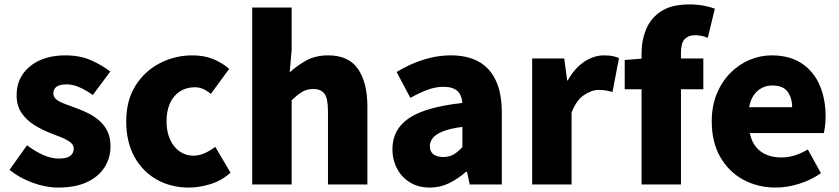

<svg xmlns="http://www.w3.org/2000/svg" viewBox="-20 -833 3790 867"><path d="M242 14Q187 14 127 -8Q67 -30 23 -66L102 -177Q141 -148 176.5 -132.5Q212 -117 246 -117Q281 -117 297 -129Q313 -141 313 -162Q313 -179 297 -191Q281 -203 255 -213.5Q229 -224 200 -235Q166 -249 132.5 -270Q99 -291 77 -323.5Q55 -356 55 -403Q55 -457 82.5 -497.5Q110 -538 159.5 -560.5Q209 -583 275 -583Q342 -583 392 -560.5Q442 -538 478 -510L399 -404Q368 -426 338.5 -439Q309 -452 281 -452Q250 -452 235.5 -441.5Q221 -431 221 -411Q221 -394 235.5 -383Q250 -372 275 -363Q300 -354 329 -343Q356 -333 382.5 -319.5Q409 -306 431 -286Q453 -266 466 -238.5Q479 -211 479 -172Q479 -120 452 -77.5Q425 -35 372.5 -10.5Q320 14 242 14Z M833 14Q753 14 689 -21.5Q625 -57 587.5 -124Q550 -191 550 -285Q550 -379 591.5 -445.5Q633 -512 701.5 -547.5Q770 -583 849 -583Q901 -583 942 -566.5Q983 -550 1015 -522L932 -409Q913 -425 895.5 -432Q878 -439 860 -439Q821 -439 792 -420Q763 -401 747.5 -366.5Q732 -332 732 -285Q732 -238 748 -203Q764 -168 791.5 -149Q819 -130 853 -130Q880 -130 905 -141.5Q930 -153 952 -170L1021 -53Q979 -16 928.5 -1Q878 14 833 14Z M1119 0V-799H1297V-607L1288 -506Q1319 -535 1361.5 -559Q1404 -583 1462 -583Q1555 -583 1597 -521Q1639 -459 1639 -352V0H1461V-330Q1461 -389 1445 -410Q1429 -431 1395 -431Q1365 -431 1344 -418Q1323 -405 1297 -380V0Z M1921 14Q1869 14 1831 -9.5Q1793 -33 1772.5 -72.5Q1752 -112 1752 -159Q1752 -249 1827 -299.5Q1902 -350 2068 -368Q2066 -391 2057 -407.5Q2048 -424 2029.5 -432.5Q2011 -441 1982 -441Q1948 -441 1912 -428Q1876 -415 1833 -391L1771 -508Q1809 -531 1848.5 -547.5Q1888 -564 1930 -573.5Q1972 -583 2016 -583Q2090 -583 2141 -555Q2192 -527 2219 -469.5Q2246 -412 2246 -323V0H2101L2089 -57H2084Q2049 -26 2008.5 -6Q1968 14 1921 14ZM1982 -124Q2009 -124 2029 -136Q2049 -148 2068 -169V-260Q2013 -253 1980.5 -240Q1948 -227 1934.5 -210Q1921 -193 1921 -173Q1921 -148 1937.5 -136Q1954 -124 1982 -124Z M2383 0V-569H2528L2541 -470H2544Q2576 -527 2619.5 -555Q2663 -583 2706 -583Q2732 -583 2747.5 -579.5Q2763 -576 2775 -571L2746 -418Q2730 -422 2716 -424.5Q2702 -427 2683 -427Q2652 -427 2617.5 -404Q2583 -381 2561 -325V0Z M2877 0V-591Q2877 -651 2898 -701.5Q2919 -752 2966 -782.5Q3013 -813 3092 -813Q3130 -813 3159.5 -807Q3189 -801 3208 -794L3176 -662Q3149 -674 3118 -674Q3089 -674 3072 -656.5Q3055 -639 3055 -596V0ZM2801 -430V-562L2888 -569H3156V-430Z M3484 14Q3402 14 3336.5 -21.5Q3271 -57 3232.5 -124Q3194 -191 3194 -285Q3194 -354 3216.5 -409Q3239 -464 3277.5 -503Q3316 -542 3364.5 -562.5Q3413 -583 3464 -583Q3546 -583 3600 -547Q3654 -511 3681 -449Q3708 -387 3708 -309Q3708 -285 3705.5 -264Q3703 -243 3700 -232H3366Q3374 -193 3394 -169Q3414 -145 3443 -133.5Q3472 -122 3508 -122Q3539 -122 3568 -131Q3597 -140 3628 -158L3687 -51Q3643 -20 3588.5 -3Q3534 14 3484 14ZM3363 -349H3557Q3557 -391 3536.5 -419Q3516 -447 3467 -447Q3443 -447 3421.5 -436.5Q3400 -426 3384.5 -404.5Q3369 -383 3363 -349Z"/></svg>

Font: Noto Sans SC Thin Black
Style: Regular
Weight: 900
Version: Version 2.004-H2;hotconv 1.0.118;makeotfexe 2.5.65603